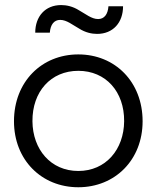

<svg xmlns="http://www.w3.org/2000/svg" viewBox="-20 -749 609 777"><path d="M296.9 8.8C445.3 8.8 557.1 -101.6 557.1 -258.3C557.1 -418 445.3 -528.8 296.9 -528.8C148.4 -528.8 36.6 -418 36.6 -258.3C36.6 -101.6 148.4 8.8 296.9 8.8ZM111.3 -258.3C110.4 -377.9 185.5 -462.4 296.9 -462.4C408.2 -462.4 483.4 -377.9 482.4 -258.3C481.4 -144 408.2 -57.1 296.9 -57.1C185.5 -57.1 112.3 -144 111.3 -258.3ZM122.6 -616.7H181.6C184.1 -649.4 198.7 -668.5 223.6 -668.5C250 -668.5 273.9 -647.9 300.3 -633.3C325.7 -617.2 351.1 -611.8 373 -611.8C437.5 -611.8 478 -657.7 478 -723.6H418.9C416.5 -690.9 401.9 -671.9 377 -671.9C350.6 -671.9 326.7 -692.4 300.3 -707C274.9 -723.1 249.5 -728.5 227.5 -728.5C163.1 -728.5 122.6 -682.6 122.6 -616.7Z"/></svg>

Font: Faust Sans
Style: Regular
Weight: 400
Designer: Andreas Faust
Version: Version 1.003;Glyphs 3.1.2 (3151)